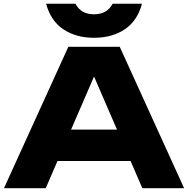

<svg xmlns="http://www.w3.org/2000/svg" viewBox="-20 -998 997 1018"><path d="M216.4 -144.4V-311H732.6V-144.4ZM614.8 -750 956.2 0H734.8L448.6 -661.6H508.6L222.4 0H1L342.4 -750ZM224.4 -978.2H380Q394.4 -951 418.6 -936.6Q442.8 -922.2 478.4 -922.2Q514 -922.2 538.4 -936.6Q562.8 -951 577.2 -978.2H732.8Q708.4 -887 641.2 -842.3Q574 -797.6 478.4 -797.6Q383.8 -797.6 316.4 -842.3Q249 -887 224.4 -978.2Z"/></svg>

Font: Unbounded
Style: Regular
Weight: 400
Designer: Luke Prowse, Jean-Baptiste Morizot, Fátima Lázaro, Florian Runge
Foundry: NaN
Version: Version 1.701;gftools[0.9.28.dev5+ged2979d]